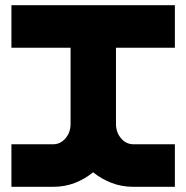

<svg xmlns="http://www.w3.org/2000/svg" viewBox="-20 -720 718 740"><path d="M24 -164H185Q213 -164 232.5 -187Q252 -210 252 -242V-536H24V-700H654V-536H427V-242Q427 -210 446.5 -187Q466 -164 494 -164H654V0H494Q449 0 410 -15Q371 -30 339 -56Q307 -30 268.5 -15Q230 0 185 0H24Z"/></svg>

Font: Aoudax Cyrillic
Style: Regular
Weight: 400
Designer: William Zhang
Foundry: William Zhang
Version: Version 1.00 June 4, 2021, initial release